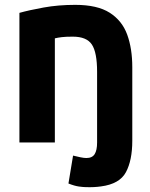

<svg xmlns="http://www.w3.org/2000/svg" viewBox="-20 -570 620 791"><path d="M380 17Q380 49 370 65Q360 81 336 81Q326 81 311.5 78Q297 75 281 71L262 186Q287 196 305.5 198.5Q324 201 335 201Q368 202 396 198Q473 188 499 139Q525 90 525 10V-293Q525 -370 504 -427.5Q483 -485 432 -517.5Q381 -550 290 -550Q220 -550 159.5 -539Q99 -528 60 -517V17H206V-412Q218 -415 234.5 -417Q251 -419 280 -419Q337 -419 358.5 -386.5Q380 -354 380 -274Z"/></svg>

Font: Repo Bold
Style: Bold
Weight: 700
Designer: Stefan Peev
Foundry: Context Ltd
Version: Version 1.502